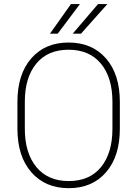

<svg xmlns="http://www.w3.org/2000/svg" viewBox="-20 -934 689 963"><path d="M335.9 -913.6H380.9L269.5 -765.1H230.5ZM471.7 -913.6H518.6L386.2 -765.1H344.7ZM581.1 -288.1Q581.1 -149.9 512 -70.1Q442.9 9.8 324.7 9.8Q207 9.8 137.2 -70.1Q67.4 -149.9 67.4 -288.1V-422.9Q67.4 -561.5 136.7 -641.1Q206.1 -720.7 323.7 -720.7Q441.9 -720.7 511.5 -641.1Q581.1 -561.5 581.1 -422.9ZM543.9 -423.8Q543.9 -544.9 486.3 -614.7Q428.7 -684.6 323.7 -684.6Q219.2 -684.6 161.9 -614.7Q104.5 -544.9 104.5 -423.8V-288.1Q104.5 -166.5 162.4 -96.2Q220.2 -25.9 324.7 -25.9Q429.7 -25.9 486.8 -96.2Q543.9 -166.5 543.9 -288.1Z"/></svg>

Font: Robert Sans ExtraLight
Style: Regular
Weight: 250
Designer: Christian Robertson (extended by Adam Twardoch)
Foundry: Google
Version: Version 12.135;April 2, 2019;FontCreator 11.5.0.2425 64-bit;